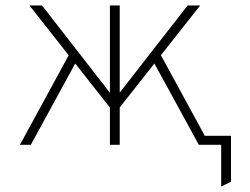

<svg xmlns="http://www.w3.org/2000/svg" viewBox="-20 -531 917 704"><path d="M791 153V0H727V-33H827V135ZM404 -110 88 -511H134L404 -164ZM400 -113V-167L668 -511H714ZM53 0 241 -345 265 -315 93 0ZM383 0V-511H419V0ZM709 0 537 -315 561 -345 749 0Z"/></svg>

Font: Overpass Thin
Style: Regular
Weight: 250
Designer: Delve Withrington, Dave Bailey, Thomas Jockin
Foundry: Delve Fonts LLC
Version: Version 4.000